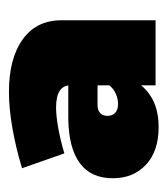

<svg xmlns="http://www.w3.org/2000/svg" viewBox="8 -842 383 440"><g transform="rotate(-90 200.0 -622.5)"><path d="M179 -591Q167 -591 160.5 -585Q154 -579 154 -568Q154 -557 161 -550.5Q168 -544 181 -544Q193 -544 204.5 -549Q216 -554 224 -564L241 -521Q229 -489 200.5 -470Q172 -451 128 -451Q73 -451 42 -480Q11 -509 11 -556Q11 -606 45.5 -631.5Q80 -657 147 -658H237V-591ZM224 -653Q224 -669 211.5 -677.5Q199 -686 173 -686Q154 -686 126 -681Q98 -676 68 -667L34 -764Q80 -778 125.5 -786Q171 -794 209 -794Q286 -794 330 -762Q374 -730 373 -671V-458H224Z"/></g></svg>

Font: Alexandria Black
Style: Regular
Weight: 900
Designer: Mohamed Gaber
Foundry: Kief Type Foundry
Version: Version 5.100